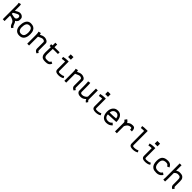

<svg xmlns="http://www.w3.org/2000/svg" viewBox="783 -3184 5679 5679"><g transform="rotate(45 3623.0 -344.0)"><path d="M286.1 -276.4Q321.3 -276.4 341.8 -302.7Q362.3 -329.1 362.3 -363.8Q362.3 -377.9 358.9 -388.2Q354.5 -402.8 341.6 -414.3Q328.6 -425.8 307.6 -425.8Q288.1 -425.8 266.1 -415Q197.3 -382.3 143.1 -345.7V-301.8Q181.2 -295.9 239.7 -282.7Q269 -276.4 286.1 -276.4ZM143.1 -429.7Q179.2 -454.1 224.1 -475.1Q269 -496.1 303.2 -496.1Q354 -496.1 392.8 -468.3Q431.6 -440.4 436.5 -397.5Q439 -378.9 439 -357.4Q439 -332.5 435.1 -312Q432.1 -294.4 410.9 -265.9Q389.6 -237.3 356.4 -221.7Q377.4 -206.1 389.4 -182.1Q401.4 -158.2 410.6 -128.9Q419.9 -99.6 429.2 -84.5Q441.9 -63.5 469.7 -43.5L428.7 9.3Q412.1 1.5 398.4 -11Q384.8 -23.4 376.7 -33.2Q368.7 -43 360.1 -60.8Q351.6 -78.6 349.1 -85.2Q346.7 -91.8 340.3 -110.8Q338.9 -114.3 338.4 -116.2Q329.6 -141.1 306.4 -162.4Q283.2 -183.6 253.9 -196.8Q224.6 -210 196.5 -218Q168.5 -226.1 143.6 -229Q142.6 -136.2 142.6 -63Q142.6 -49.8 142.8 -28.3Q143.1 -6.8 143.1 0H66.4V-599.6Q66.4 -639.6 55.2 -675.3L129.9 -696.8Q143.1 -663.1 143.1 -631.3Z M836.9 -105Q880.4 -146 880.4 -258.8Q880.4 -258.8 880.4 -267.6Q879.4 -340.8 851.1 -384.8Q822.8 -428.7 761.7 -428.7Q724.6 -428.7 698.5 -414.6Q672.4 -400.4 657.7 -373Q643.1 -345.7 636.5 -310.8Q629.9 -275.9 629.9 -229Q629.9 -156.7 661.6 -116.5Q693.4 -76.2 753.9 -76.2Q781.7 -76.7 800 -83Q818.4 -89.4 836.9 -105ZM752.9 -0.5Q655.3 -1 604 -61.3Q552.7 -121.6 552.7 -226.6Q552.7 -271 558.8 -310.3Q564.9 -349.6 579.3 -385.5Q593.8 -421.4 615.5 -447.3Q637.2 -473.1 670.4 -488.5Q703.6 -503.9 745.1 -503.9Q815.4 -503.9 859.1 -479.7Q902.8 -455.6 929.2 -405.8Q958 -350.1 958 -265.1Q958 -221.2 951.9 -183.8Q945.8 -146.5 931.2 -112.1Q916.5 -77.6 893.8 -53.5Q871.1 -29.3 835.4 -14.9Q799.8 -0.5 753.9 -0.5Z M1167 -452.6Q1214.4 -477.5 1251 -488.3Q1287.6 -499 1327.1 -499Q1350.1 -499 1375 -491.7Q1399.9 -484.4 1422.1 -471.2Q1444.3 -458 1458.7 -436.3Q1473.1 -414.6 1473.1 -388.7V-103Q1473.1 -92.3 1476.3 -84Q1479.5 -75.7 1487.8 -68.8Q1496.1 -62 1501.2 -58.6Q1506.3 -55.2 1519.5 -48.3Q1521 -47.4 1521.5 -47.1Q1522 -46.9 1522.9 -46.4Q1523.9 -45.9 1524.9 -45.4L1483.9 9.3Q1463.9 -0.5 1451.4 -8.3Q1439 -16.1 1424.6 -29.1Q1410.2 -42 1403.1 -59.6Q1396 -77.1 1396 -99.6V-373.5Q1396 -398.4 1370.4 -412.1Q1344.7 -425.8 1316.4 -425.8Q1294.4 -425.8 1260.7 -412.8Q1227.1 -399.9 1167 -371.1V0L1089.8 0.5V-344.2Q1089.8 -386.7 1088.1 -411.9Q1086.4 -437 1084 -449.2Q1081.5 -461.4 1074.2 -489.7L1152.3 -507.8Q1161.6 -485.4 1167 -452.6Z M1728 -213.4V-193.8Q1728 -81.5 1799.8 -74.2Q1813 -72.8 1852.5 -72.8Q1906.7 -72.8 1927.7 -84.5Q1954.1 -98.6 1967.8 -135.3L2029.3 -107.9Q2029.3 -107.4 2027.6 -102.3Q2025.9 -97.2 2024.7 -94.5Q2023.4 -91.8 2021 -85.7Q2018.6 -79.6 2015.9 -75.2Q2013.2 -70.8 2009 -64.2Q2004.9 -57.6 2000 -52.2Q1995.1 -46.9 1989 -40.8Q1982.9 -34.7 1975.1 -28.8Q1967.3 -22.9 1958.5 -18.1Q1922.9 2.9 1853.5 2.9Q1823.7 2.9 1803 1.5Q1782.2 0 1760.3 -4.9Q1738.3 -9.8 1722.9 -18.6Q1707.5 -27.3 1693.6 -42.2Q1679.7 -57.1 1669.4 -78.6Q1650.4 -117.7 1650.4 -192.4V-213.4Q1651.4 -239.7 1653.1 -308.6Q1654.8 -377.4 1656.2 -422.4H1649.4Q1629.4 -422.4 1609.4 -417L1599.6 -488.3Q1615.2 -494.1 1649.4 -494.1H1656.7Q1656.7 -511.2 1657 -551.3Q1657.2 -591.3 1657.2 -608.4L1734.4 -607.9Q1734.4 -563 1733.4 -496.6H1793L1939 -497.6H1947.8V-425.8H1793Q1781.7 -425.8 1763.9 -425Q1746.1 -424.3 1734.9 -424.3Q1732.4 -366.7 1730.5 -297.1Q1728.5 -227.5 1728 -213.4Z M2223.1 -686.5H2337.9V-576.7H2223.1ZM2273.9 -494.6H2330.6L2331.1 -102.5Q2332.5 -74.7 2347.2 -67.6Q2361.8 -60.5 2399.9 -60.5Q2438 -60.5 2477.1 -69.6Q2516.1 -78.6 2539.6 -96.2L2572.8 -40.5Q2543 -16.1 2496.1 -3.7Q2449.2 8.8 2400.4 8.8Q2334.5 8.8 2300.3 -9.8Q2254.9 -34.7 2254.9 -100.6V-418.5Q2188 -418.5 2128.9 -404.8L2114.7 -474.1Q2203.1 -494.6 2273.9 -494.6Z M2719.7 -452.6Q2767.1 -477.5 2803.7 -488.3Q2840.3 -499 2879.9 -499Q2902.8 -499 2927.7 -491.7Q2952.6 -484.4 2974.9 -471.2Q2997.1 -458 3011.5 -436.3Q3025.9 -414.6 3025.9 -388.7V-103Q3025.9 -92.3 3029.1 -84Q3032.2 -75.7 3040.5 -68.8Q3048.8 -62 3054 -58.6Q3059.1 -55.2 3072.3 -48.3Q3073.7 -47.4 3074.2 -47.1Q3074.7 -46.9 3075.7 -46.4Q3076.7 -45.9 3077.6 -45.4L3036.6 9.3Q3016.6 -0.5 3004.2 -8.3Q2991.7 -16.1 2977.3 -29.1Q2962.9 -42 2955.8 -59.6Q2948.7 -77.1 2948.7 -99.6V-373.5Q2948.7 -398.4 2923.1 -412.1Q2897.5 -425.8 2869.1 -425.8Q2847.2 -425.8 2813.5 -412.8Q2779.8 -399.9 2719.7 -371.1V0L2642.6 0.5V-344.2Q2642.6 -386.7 2640.9 -411.9Q2639.2 -437 2636.7 -449.2Q2634.3 -461.4 2627 -489.7L2705.1 -507.8Q2714.4 -485.4 2719.7 -452.6Z M3547.9 4.9Q3530.3 -7.8 3520.3 -16.4Q3510.3 -24.9 3499 -41.3Q3487.8 -57.6 3482.9 -77.1Q3448.2 -41.5 3410.2 -21.7Q3372.1 -2 3321.3 -1H3316.9Q3245.6 -1 3215.8 -21.5Q3161.1 -59.1 3161.1 -104.5Q3160.6 -133.8 3160.6 -189Q3160.6 -244.1 3160.4 -284.7Q3160.2 -325.2 3159.2 -369.9Q3158.2 -414.6 3156 -444.1Q3153.8 -473.6 3149.9 -485.4L3228 -498.5Q3231 -485.8 3232.9 -461.7Q3234.9 -437.5 3235.6 -395.8Q3236.3 -354 3236.6 -321.3Q3236.8 -288.6 3237.1 -223.4Q3237.3 -158.2 3237.3 -122.1Q3241.2 -100.1 3261.7 -85Q3273.9 -76.2 3313.5 -76.2Q3360.8 -78.1 3391.1 -96.7Q3392.6 -97.7 3402.8 -103.5Q3413.1 -109.4 3417 -111.8Q3420.9 -114.3 3429.9 -121.1Q3439 -127.9 3444.1 -133.5Q3449.2 -139.2 3455.6 -148.4Q3461.9 -157.7 3466.3 -168V-498H3543.5V-116.7Q3544.4 -86.9 3587.9 -52.2Z M3775.9 -686.5H3890.6V-576.7H3775.9ZM3826.7 -494.6H3883.3L3883.8 -102.5Q3885.3 -74.7 3899.9 -67.6Q3914.6 -60.5 3952.6 -60.5Q3990.7 -60.5 4029.8 -69.6Q4068.8 -78.6 4092.3 -96.2L4125.5 -40.5Q4095.7 -16.1 4048.8 -3.7Q4002 8.8 3953.1 8.8Q3887.2 8.8 3853 -9.8Q3807.6 -34.7 3807.6 -100.6V-418.5Q3740.7 -418.5 3681.6 -404.8L3667.5 -474.1Q3755.9 -494.6 3826.7 -494.6Z M4255.9 -283.2Q4411.6 -284.2 4513.7 -295.9Q4507.8 -354.5 4473.9 -389.4Q4439.9 -424.3 4389.6 -424.3Q4329.6 -424.3 4293 -383.1Q4256.3 -341.8 4255.9 -283.2ZM4389.2 -498.5Q4427.2 -498.5 4458.3 -487.8Q4489.3 -477.1 4509.8 -460.4Q4530.3 -443.8 4545.9 -420.2Q4561.5 -396.5 4569.8 -373.8Q4578.1 -351.1 4583.3 -325.2Q4588.4 -299.3 4589.8 -281.2Q4591.3 -263.2 4591.3 -245.6Q4591.3 -228.5 4590.8 -224.6Q4372.6 -210 4255.9 -208.5Q4255.9 -147.9 4291.3 -108.9Q4326.7 -69.8 4397.5 -69.8Q4444.3 -69.8 4476.6 -89.4Q4508.8 -108.9 4527.3 -134.8L4587.4 -81.5Q4576.7 -69.8 4570.6 -63.5Q4564.5 -57.1 4545.2 -42.2Q4525.9 -27.3 4507.3 -18.8Q4488.8 -10.3 4458.5 -2.7Q4428.2 4.9 4395.5 4.9Q4289.6 4.9 4234.1 -64.5Q4178.7 -133.8 4178.7 -252Q4178.7 -360.8 4233.9 -429.7Q4289.1 -498.5 4389.2 -498.5Z M4838.9 -427.2Q4872.1 -467.8 4912.1 -484.1Q4952.1 -500.5 5010.7 -500.5Q5068.8 -500.5 5091.6 -464.1Q5114.3 -427.7 5114.3 -356V-353H5038.1Q5038.1 -357.9 5037.6 -368.9Q5037.1 -379.9 5036.9 -384.3Q5036.6 -388.7 5035.4 -396.7Q5034.2 -404.8 5031.5 -408Q5028.8 -411.1 5024.4 -415.3Q5020 -419.4 5013.2 -420.9Q5006.3 -422.4 4997.1 -422.4Q4976.1 -422.4 4957.5 -417.5Q4939 -412.6 4917.2 -400.1Q4895.5 -387.7 4875 -361.3Q4854.5 -335 4836.9 -295.9V0L4760.7 -0.5V-373Q4760.7 -377.4 4760.3 -381.6Q4759.8 -385.7 4757.8 -389.9Q4755.9 -394 4754.6 -397.2Q4753.4 -400.4 4749.8 -404.5Q4746.1 -408.7 4744.4 -411.1Q4742.7 -413.6 4737.3 -418.5Q4731.9 -423.3 4729.5 -425.5Q4727.1 -427.7 4720.5 -433.6Q4713.9 -439.5 4710.9 -441.9L4761.7 -510.7Q4765.1 -507.8 4776.1 -499.3Q4787.1 -490.7 4791.5 -487.3Q4795.9 -483.9 4804.4 -475.8Q4813 -467.8 4817.9 -461.7Q4822.8 -455.6 4828.6 -446.3Q4834.5 -437 4838.9 -427.2Z M5378.4 -694.8H5435.1Q5435.1 -694.8 5436.5 -103.5Q5438 -75.7 5452.6 -68.6Q5467.3 -61.5 5505.4 -61.5Q5543.5 -61.5 5582.5 -70.6Q5621.6 -79.6 5645 -97.2L5678.2 -41.5Q5648.4 -17.1 5601.6 -4.6Q5554.7 7.8 5505.9 7.8Q5439.9 7.8 5405.8 -10.7Q5360.4 -35.6 5360.4 -101.6L5358.9 -619.1Q5355.5 -619.1 5343.3 -619.4Q5331.1 -619.6 5322.8 -619.6Q5266.1 -619.6 5230 -611.3L5216.3 -681.2Q5275.4 -694.8 5378.4 -694.8Z M5846.2 -686.5H5960.9V-576.7H5846.2ZM5897 -494.6H5953.6L5954.1 -102.5Q5955.6 -74.7 5970.2 -67.6Q5984.9 -60.5 6022.9 -60.5Q6061 -60.5 6100.1 -69.6Q6139.2 -78.6 6162.6 -96.2L6195.8 -40.5Q6166 -16.1 6119.1 -3.7Q6072.3 8.8 6023.4 8.8Q5957.5 8.8 5923.3 -9.8Q5877.9 -34.7 5877.9 -100.6V-418.5Q5811 -418.5 5752 -404.8L5737.8 -474.1Q5826.2 -494.6 5897 -494.6Z M6323.2 -257.3Q6323.2 -220.2 6329.3 -190.4Q6335.4 -160.6 6344.2 -141.6Q6353 -122.6 6367.4 -109.1Q6381.8 -95.7 6394.3 -88.9Q6406.7 -82 6424.3 -78.4Q6441.9 -74.7 6452.4 -74Q6462.9 -73.2 6478 -73.2H6484.4Q6537.6 -73.2 6569.3 -92.5Q6601.1 -111.8 6622.6 -147.5L6684.1 -103Q6683.1 -102.1 6675.5 -91.1Q6668 -80.1 6661.4 -72.8Q6654.8 -65.4 6642.6 -52.7Q6630.4 -40 6616 -31.5Q6601.6 -22.9 6582.8 -14.4Q6564 -5.9 6539.1 -1.2Q6514.2 3.4 6486.3 3.4Q6438 3.4 6399.2 -4.4Q6360.4 -12.2 6328.6 -35.6Q6283.2 -70.8 6264.4 -125.2Q6245.6 -179.7 6245.6 -257.3Q6245.6 -323.7 6261.2 -370.4Q6276.9 -417 6308.6 -444.6Q6340.3 -472.2 6383.5 -484.6Q6426.8 -497.1 6486.3 -497.1Q6553.7 -497.1 6598.1 -462.9Q6631.8 -437 6653.8 -385.3L6578.6 -356Q6576.2 -364.7 6574 -370.8Q6571.8 -377 6564.5 -387.7Q6557.1 -398.4 6547.6 -405Q6538.1 -411.6 6520.5 -417Q6502.9 -422.4 6481 -422.4Q6399.4 -422.4 6361.3 -383.3Q6323.2 -344.2 6323.2 -257.3Z M7089.4 -281.2Q7089.4 -325.2 7085.2 -350.6Q7081.1 -376 7068.1 -393.6Q7055.2 -411.1 7033.2 -417.2Q7011.2 -423.3 6973.6 -423.3Q6938.5 -423.3 6905.3 -402.3Q6872.1 -381.3 6859.9 -356.9V-96.7Q6859.9 -44.9 6855 0L6777.8 -3.9Q6783.2 -52.2 6783.2 -99.6L6782.7 -684.6H6860.4V-459Q6889.6 -477.5 6916.5 -487.8Q6943.4 -498 6977.1 -498Q7030.8 -498 7066.4 -488.3Q7102.1 -478.5 7128.4 -446.8Q7152.3 -418.5 7159.2 -389.6Q7166 -360.8 7166 -313.5V-281.2Q7166 -238.3 7165.8 -185.5Q7165.5 -132.8 7165.5 -108.9Q7165.5 -89.4 7175 -76.7Q7184.6 -64 7207.5 -48.8L7164.6 8.3Q7147.5 -1.5 7136 -9.8Q7124.5 -18.1 7112.8 -31Q7101.1 -43.9 7095.2 -61.5Q7089.4 -79.1 7089.4 -101.6Z"/></g></svg>

Font: Fantasque Sans Mono
Style: Regular
Weight: 400
Monospace: yes
Designer: Jany Belluz
Version: Version 1.8.0 ; ttfautohint (v1.8.2)